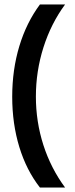

<svg xmlns="http://www.w3.org/2000/svg" viewBox="-20 -695 338 865"><path d="M160 150Q99.2 72.5 67.1 -32.5Q35 -137.5 35 -259.2Q35 -380.8 67.1 -487.1Q99.2 -593.3 160 -675H273.3Q210 -589.2 175.8 -481.7Q141.7 -374.2 141.7 -260Q141.7 -146.7 175.4 -41.7Q209.2 63.3 273.3 150Z"/></svg>

Font: Funnel Sans Medium
Style: Regular
Weight: 500
Version: Version 1.000; Beta; Release 5; Build 24; ttfautohint (v1.8.